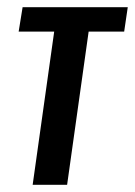

<svg xmlns="http://www.w3.org/2000/svg" viewBox="-20 -515 376 535"><path d="M71 0 131 -427H32L43 -495H336L326 -427H227L167 0Z"/></svg>

Font: Alumni Sans SemiBold
Style: Italic
Weight: 600
Italic angle: -8°
Version: Version 1.016